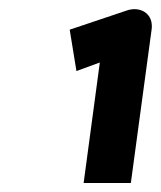

<svg xmlns="http://www.w3.org/2000/svg" viewBox="-20 -863 358 427"><path d="M202 -724 166 -456H271L317 -796C319 -809 317 -823 306 -833C295 -843 278 -845 263 -840L135 -797L150 -705Z"/></svg>

Font: Charger
Style: HemiRT
Weight: 900
Designer: Jasper
Foundry: Cannot Into Space Fonts
Version: Version 0.99